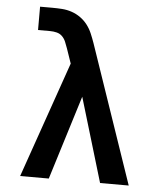

<svg xmlns="http://www.w3.org/2000/svg" viewBox="-53 -781 705 828"><g transform="rotate(5 300.0 -367.5)"><path d="M65 0 240 -502 218 -566Q213 -580 207.5 -593.5Q202 -607 192 -617Q182 -627 168 -630.5Q154 -634 139 -634H87V-735H139Q161 -735 182.5 -733.5Q204 -732 224.5 -725Q245 -718 262.5 -705.5Q280 -693 293 -676Q306 -659 314.5 -639Q323 -619 330 -599L535 0H411L302 -364L189 0Z"/></g></svg>

Font: Iosevka Aile
Style: Bold
Weight: 700
Designer: Belleve Invis
Foundry: Belleve Invis
Version: Version 28.0.1; ttfautohint (v1.8.4)